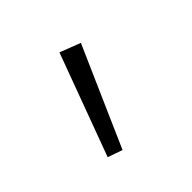

<svg xmlns="http://www.w3.org/2000/svg" viewBox="-81 -197 456 456"><g transform="rotate(-45 147.5 31.0)"><path d="M159 -104 64 153 101 166 211 -84Z"/></g></svg>

Font: NM-font
Style: Light
Weight: 500
Designer: ""
Foundry: ""
Version: ""